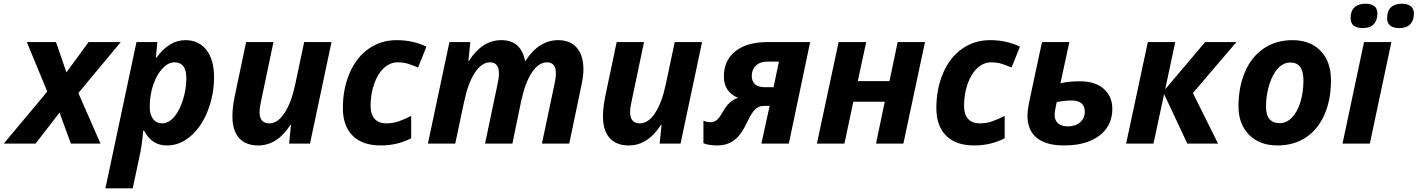

<svg xmlns="http://www.w3.org/2000/svg" viewBox="-69 -772 7620 1032"><path d="M185.1 -279.8 75.2 -545.9H231.9L288.1 -382.8L407.2 -545.9H580.1L352.1 -272L471.2 0H312L251 -167L122.1 0H-48.8Z M927.7 -556.2Q999 -556.2 1040.3 -503.7Q1081.5 -451.2 1081.5 -356.9Q1081.5 -263.7 1048.1 -177.5Q1014.6 -91.3 956.5 -40.8Q898.4 9.8 828.6 9.8Q788.1 9.8 758.8 -8.3Q729.5 -26.4 704.6 -69.8H700.7Q694.8 7.8 679.7 74.2L644.5 240.2H497.6L664.6 -545.9H776.9L768.6 -462.9H772.9Q840.3 -556.2 927.7 -556.2ZM868.7 -437Q835.4 -437 804.4 -404.1Q773.4 -371.1 754.6 -316.2Q735.8 -261.2 735.8 -194.8Q735.8 -155.8 753.9 -132.3Q772 -108.9 803.7 -108.9Q836.4 -108.9 866.2 -142.6Q896 -176.3 914.3 -235.1Q932.6 -293.9 932.6 -351.1Q932.6 -437 868.7 -437Z M1253.9 -545.9H1400.9L1334 -227.1Q1326.2 -193.8 1326.2 -168.9Q1326.2 -108.9 1378.9 -108.9Q1423.8 -108.9 1460.4 -164.6Q1497.1 -220.2 1518.1 -319.8L1565.9 -545.9H1712.9L1597.2 0H1484.9L1495.1 -101.1H1492.2Q1421.4 9.8 1318.8 9.8Q1251.5 9.8 1215.8 -30.5Q1180.2 -70.8 1180.2 -147Q1180.2 -192.4 1191.9 -251Z M1977.1 9.8Q1878.9 9.8 1826.4 -42.7Q1773.9 -95.2 1773.9 -190.9Q1773.9 -294.4 1810.3 -379.2Q1846.7 -463.9 1912.6 -510Q1978.5 -556.2 2063 -556.2Q2151.9 -556.2 2223.1 -521L2178.2 -409.2Q2151.9 -420.4 2126.5 -428.7Q2101.1 -437 2068.8 -437Q2027.3 -437 1993.9 -405.8Q1960.4 -374.5 1941.7 -320.1Q1922.9 -265.6 1922.9 -203.1Q1922.9 -156.2 1945.1 -132.6Q1967.3 -108.9 2006.8 -108.9Q2043.9 -108.9 2075.7 -120.4Q2107.4 -131.8 2141.1 -148.9V-28.8Q2066.9 9.8 1977.1 9.8Z M2625 -556.2Q2731.9 -556.2 2752.9 -444.8H2755.9Q2789.1 -498.5 2834.2 -527.3Q2879.4 -556.2 2930.7 -556.2Q2997.1 -556.2 3032 -514.6Q3066.9 -473.1 3066.9 -398.9Q3066.9 -361.8 3055.7 -311L2990.7 0H2843.8L2911.1 -318.8Q2918.9 -352.1 2918.9 -377Q2918.9 -437 2871.1 -437Q2826.2 -437 2789.8 -382.3Q2753.4 -327.6 2731.9 -227.1L2685.1 0H2538.1L2605 -318.8Q2612.8 -352.1 2612.8 -377Q2612.8 -437 2564.9 -437Q2520 -437 2483.4 -381.3Q2446.8 -325.7 2425.8 -226.1L2377.9 0H2231L2346.7 -545.9H2459L2448.7 -444.8H2451.7Q2522.9 -556.2 2625 -556.2Z M3245.6 -545.9H3392.6L3325.7 -227.1Q3317.9 -193.8 3317.9 -168.9Q3317.9 -108.9 3370.6 -108.9Q3415.5 -108.9 3452.1 -164.6Q3488.8 -220.2 3509.8 -319.8L3557.6 -545.9H3704.6L3588.9 0H3476.6L3486.8 -101.1H3483.9Q3413.1 9.8 3310.5 9.8Q3243.2 9.8 3207.5 -30.5Q3171.9 -70.8 3171.9 -147Q3171.9 -192.4 3183.6 -251Z M4037.6 -203.1Q4009.8 -203.1 3989.7 -183.8Q3969.7 -164.6 3947.3 -115.7Q3915 -46.9 3877.4 -18.6Q3839.8 9.8 3785.6 9.8Q3741.2 9.8 3711.9 -2V-123Q3731.4 -115.2 3749.5 -115.2Q3770 -115.2 3783 -126.2Q3795.9 -137.2 3805.7 -153.8L3820.8 -178.7Q3852.1 -231.9 3898.4 -246.1Q3821.8 -277.8 3821.8 -360.8Q3821.8 -447.8 3884 -496.8Q3946.3 -545.9 4057.6 -545.9H4285.6L4170.9 0H4023.4L4067.9 -203.1ZM4055.7 -440.9Q4017.1 -440.9 3994.4 -419.7Q3971.7 -398.4 3971.7 -362.8Q3971.7 -335.9 3988.8 -319.6Q4005.9 -303.2 4043.5 -303.2H4088.9L4117.7 -440.9Z M4586.9 -545.9 4541.5 -335.9H4711.9L4755.9 -545.9H4902.8L4786.6 0H4639.6L4686.5 -225.1H4517.6L4469.7 0H4321.8L4438.5 -545.9Z M5167 9.8Q5068.8 9.8 5016.4 -42.7Q4963.9 -95.2 4963.9 -190.9Q4963.9 -294.4 5000.2 -379.2Q5036.6 -463.9 5102.5 -510Q5168.5 -556.2 5252.9 -556.2Q5341.8 -556.2 5413.1 -521L5368.2 -409.2Q5341.8 -420.4 5316.4 -428.7Q5291 -437 5258.8 -437Q5217.3 -437 5183.8 -405.8Q5150.4 -374.5 5131.6 -320.1Q5112.8 -265.6 5112.8 -203.1Q5112.8 -156.2 5135 -132.6Q5157.2 -108.9 5196.8 -108.9Q5233.9 -108.9 5265.6 -120.4Q5297.4 -131.8 5331.1 -148.9V-28.8Q5256.8 9.8 5167 9.8Z M5630.9 -324.2Q5672.9 -335 5736.8 -335Q5817.9 -335 5863.8 -294.4Q5909.7 -253.9 5909.7 -187Q5909.7 -127.9 5879.4 -83.7Q5849.1 -39.6 5790.8 -14.9Q5732.4 9.8 5648.9 9.8Q5553.7 9.8 5503.7 -31Q5453.6 -71.8 5453.6 -149.9Q5453.6 -181.6 5465.8 -237.8L5531.7 -545.9H5678.7ZM5689 -231.9Q5654.8 -231.9 5610.8 -223.1Q5599.6 -172.9 5599.6 -154.8Q5599.6 -124.5 5618.7 -108.6Q5637.7 -92.8 5669.9 -92.8Q5711.9 -92.8 5736.8 -114.7Q5761.7 -136.7 5761.7 -171.9Q5761.7 -231.9 5689 -231.9Z M6408.7 -545.9H6576.7L6342.8 -272L6478 0H6313L6188 -266.1L6130.9 0H5983.9L6100.6 -545.9H6248L6193.8 -292Z M6937 -339.8Q6937 -436 6867.2 -436Q6830.6 -436 6801.5 -406.2Q6772.5 -376.5 6754.2 -318.8Q6735.8 -261.2 6735.8 -200.2Q6735.8 -109.9 6809.1 -109.9Q6845.7 -109.9 6875 -139.9Q6904.3 -169.9 6920.7 -223.4Q6937 -276.9 6937 -339.8ZM7085 -339.8Q7085 -236.8 7050.5 -157.2Q7016.1 -77.6 6951.2 -33.9Q6886.2 9.8 6796.9 9.8Q6701.7 9.8 6644.8 -47.6Q6587.9 -105 6587.9 -200.2Q6587.9 -304.2 6622.8 -385.5Q6657.7 -466.8 6723.6 -511.5Q6789.6 -556.2 6877.9 -556.2Q6973.6 -556.2 7029.3 -498.5Q7085 -440.9 7085 -339.8Z M7293.9 0H7147L7262.7 -545.9H7409.7ZM7190.4 -674.8Q7190.4 -712.9 7211.2 -732.4Q7231.9 -752 7269.5 -752Q7334.5 -752 7334.5 -699.2Q7334.5 -663.6 7315.4 -642.3Q7296.4 -621.1 7256.3 -621.1Q7190.4 -621.1 7190.4 -674.8ZM7386.7 -674.8Q7386.7 -712.9 7407.2 -732.4Q7427.7 -752 7465.8 -752Q7497.6 -752 7514.2 -738.3Q7530.8 -724.6 7530.8 -699.2Q7530.8 -663.6 7511.5 -642.3Q7492.2 -621.1 7452.6 -621.1Q7386.7 -621.1 7386.7 -674.8Z"/></svg>

Font: Zoram GWebM
Style: Bold Italic
Weight: 700
Italic angle: -12°
Foundry: Ascender Corporation
Version: Version 1.000